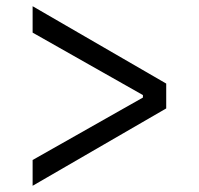

<svg xmlns="http://www.w3.org/2000/svg" viewBox="-20 -614 640 618"><path d="M85 -99 440 -300V-308L85 -509V-594L515 -345V-265L85 -16Z"/></svg>

Font: IBM Plox Mono
Style: Regular
Weight: 400
Monospace: yes
Designer: Mike Abbink, Paul van der Laan, Pieter van Rosmalen
Foundry: Bold Monday
Version: Version 2.1